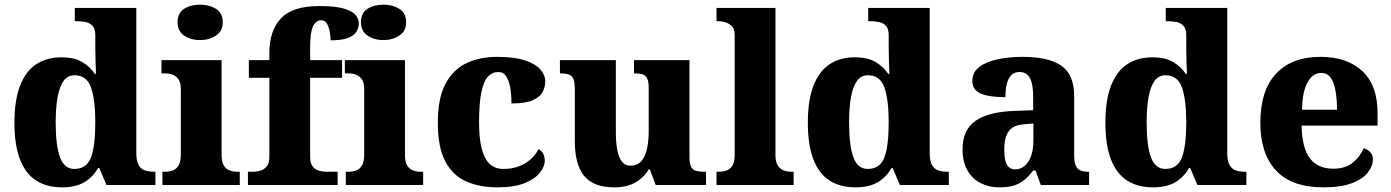

<svg xmlns="http://www.w3.org/2000/svg" viewBox="-20 -794 5971 824"><path d="M246 10Q181 10 135.5 -19Q90 -48 66 -109.5Q42 -171 42 -267Q42 -364 66 -426Q90 -488 135 -518Q180 -548 243 -548Q299 -548 332.5 -528Q366 -508 387 -477H392Q391 -501 390 -532Q389 -563 389 -591V-643Q389 -669 378 -682Q367 -695 349 -699Q331 -703 309 -703H301V-760H565V-137Q565 -106 573.5 -88.5Q582 -71 598.5 -64Q615 -57 639 -57H647V0H437L406 -73H401Q379 -34 342 -12Q305 10 246 10ZM299 -69Q352 -69 370.5 -118.5Q389 -168 389 -269Q389 -366 370.5 -418.5Q352 -471 300 -471Q271 -471 253.5 -447.5Q236 -424 227.5 -379Q219 -334 219 -268Q219 -169 237.5 -119Q256 -69 299 -69Z M677 0V-57H689Q709 -57 724 -63.5Q739 -70 747.5 -86Q756 -102 756 -130V-412Q756 -438 747 -452Q738 -466 723 -472.5Q708 -479 689 -479H673V-536H931V-128Q931 -101 939.5 -85.5Q948 -70 963.5 -63.5Q979 -57 997 -57H1009V0ZM839 -622Q798 -622 770 -641.5Q742 -661 742 -698Q742 -738 770 -756Q798 -774 839 -774Q878 -774 907 -756Q936 -738 936 -698Q936 -661 907 -641.5Q878 -622 839 -622Z M1044 0V-57H1070Q1081 -57 1097 -61.5Q1113 -66 1124.5 -79.5Q1136 -93 1136 -120V-460H1048V-536H1136V-567Q1136 -662 1185.5 -715Q1235 -768 1350 -768Q1420 -768 1456.5 -757Q1493 -746 1506.5 -729Q1520 -712 1520 -694Q1520 -675 1509.5 -658Q1499 -641 1473 -631Q1447 -621 1399 -621Q1399 -636 1395.5 -656Q1392 -676 1384 -691.5Q1376 -707 1359 -707Q1336 -707 1323.5 -681.5Q1311 -656 1311 -589V-536H1448V-460H1311V-120Q1311 -93 1322 -79.5Q1333 -66 1349 -61.5Q1365 -57 1378 -57H1429V0Z M1464 0V-57H1476Q1496 -57 1511 -63.5Q1526 -70 1534.5 -86Q1543 -102 1543 -130V-412Q1543 -438 1534 -452Q1525 -466 1510 -472.5Q1495 -479 1476 -479H1460V-536H1718V-128Q1718 -101 1726.5 -85.5Q1735 -70 1750.5 -63.5Q1766 -57 1784 -57H1796V0ZM1626 -622Q1585 -622 1557 -641.5Q1529 -661 1529 -698Q1529 -738 1557 -756Q1585 -774 1626 -774Q1665 -774 1694 -756Q1723 -738 1723 -698Q1723 -661 1694 -641.5Q1665 -622 1626 -622Z M2115 10Q2038 10 1980.5 -15.5Q1923 -41 1891 -101.5Q1859 -162 1859 -267Q1859 -375 1893 -436.5Q1927 -498 1984 -524Q2041 -550 2112 -550Q2187 -550 2232.5 -535Q2278 -520 2299 -496Q2320 -472 2320 -444Q2320 -423 2309.5 -401Q2299 -379 2267.5 -364.5Q2236 -350 2175 -350Q2175 -386 2170 -416.5Q2165 -447 2152.5 -466Q2140 -485 2118 -485Q2093 -485 2074.5 -465.5Q2056 -446 2046 -399Q2036 -352 2036 -268Q2036 -201 2047 -157Q2058 -113 2081 -91Q2104 -69 2141 -69Q2178 -69 2207.5 -80.5Q2237 -92 2258.5 -111.5Q2280 -131 2291 -154Q2306 -147 2312 -133Q2318 -119 2318 -105Q2318 -80 2297 -53Q2276 -26 2231.5 -8Q2187 10 2115 10Z M2616 10Q2527 10 2487 -39Q2447 -88 2447 -188V-407Q2447 -436 2442.5 -451Q2438 -466 2425 -472.5Q2412 -479 2387 -479H2383V-536H2623V-226Q2623 -184 2629 -151.5Q2635 -119 2648.5 -101Q2662 -83 2686 -83Q2714 -83 2731 -101Q2748 -119 2756 -152.5Q2764 -186 2764 -231V-418Q2764 -446 2756.5 -459Q2749 -472 2736 -475.5Q2723 -479 2705 -479H2701V-536H2939V-119Q2939 -91 2946.5 -77.5Q2954 -64 2968 -60.5Q2982 -57 3000 -57H3010V0H2794L2769 -67H2764Q2741 -29 2704.5 -9.5Q2668 10 2616 10Z M3055 0V-57H3066Q3086 -57 3101 -63.5Q3116 -70 3124.5 -85.5Q3133 -101 3133 -128V-644Q3133 -670 3120.5 -682Q3108 -694 3092.5 -698.5Q3077 -703 3066 -703H3055V-760H3308V-128Q3308 -101 3317 -85.5Q3326 -70 3341 -63.5Q3356 -57 3375 -57H3386V0Z M3651 10Q3586 10 3540.5 -19Q3495 -48 3471 -109.5Q3447 -171 3447 -267Q3447 -364 3471 -426Q3495 -488 3540 -518Q3585 -548 3648 -548Q3704 -548 3737.5 -528Q3771 -508 3792 -477H3797Q3796 -501 3795 -532Q3794 -563 3794 -591V-643Q3794 -669 3783 -682Q3772 -695 3754 -699Q3736 -703 3714 -703H3706V-760H3970V-137Q3970 -106 3978.5 -88.5Q3987 -71 4003.5 -64Q4020 -57 4044 -57H4052V0H3842L3811 -73H3806Q3784 -34 3747 -12Q3710 10 3651 10ZM3704 -69Q3757 -69 3775.5 -118.5Q3794 -168 3794 -269Q3794 -366 3775.5 -418.5Q3757 -471 3705 -471Q3676 -471 3658.5 -447.5Q3641 -424 3632.5 -379Q3624 -334 3624 -268Q3624 -169 3642.5 -119Q3661 -69 3704 -69Z M4268 10Q4225 10 4189 -8Q4153 -26 4132 -62.5Q4111 -99 4111 -154Q4111 -236 4166 -275Q4221 -314 4333 -318L4414 -321V-375Q4414 -411 4408.5 -435.5Q4403 -460 4390 -472.5Q4377 -485 4355 -485Q4334 -485 4321 -472.5Q4308 -460 4301.5 -436.5Q4295 -413 4295 -377Q4223 -377 4188 -393Q4153 -409 4153 -446Q4153 -484 4182.5 -506.5Q4212 -529 4261 -539.5Q4310 -550 4369 -550Q4480 -550 4535 -512Q4590 -474 4590 -381V-128Q4590 -100 4596 -85Q4602 -70 4615 -63.5Q4628 -57 4650 -57H4654V0H4447L4424 -62H4414Q4393 -35 4373 -19.5Q4353 -4 4329 3Q4305 10 4268 10ZM4336 -67Q4360 -67 4378 -82.5Q4396 -98 4405.5 -126Q4415 -154 4415 -191V-264L4378 -261Q4344 -259 4325 -246Q4306 -233 4298 -209.5Q4290 -186 4290 -151Q4290 -124 4294.5 -105Q4299 -86 4310 -76.5Q4321 -67 4336 -67Z M4928 10Q4863 10 4817.5 -19Q4772 -48 4748 -109.5Q4724 -171 4724 -267Q4724 -364 4748 -426Q4772 -488 4817 -518Q4862 -548 4925 -548Q4981 -548 5014.5 -528Q5048 -508 5069 -477H5074Q5073 -501 5072 -532Q5071 -563 5071 -591V-643Q5071 -669 5060 -682Q5049 -695 5031 -699Q5013 -703 4991 -703H4983V-760H5247V-137Q5247 -106 5255.5 -88.5Q5264 -71 5280.5 -64Q5297 -57 5321 -57H5329V0H5119L5088 -73H5083Q5061 -34 5024 -12Q4987 10 4928 10ZM4981 -69Q5034 -69 5052.5 -118.5Q5071 -168 5071 -269Q5071 -366 5052.5 -418.5Q5034 -471 4982 -471Q4953 -471 4935.5 -447.5Q4918 -424 4909.5 -379Q4901 -334 4901 -268Q4901 -169 4919.5 -119Q4938 -69 4981 -69Z M5659 10Q5523 10 5456 -62.5Q5389 -135 5389 -266Q5389 -406 5456.5 -478Q5524 -550 5647 -550Q5761 -550 5826.5 -489Q5892 -428 5892 -309V-255H5566Q5568 -158 5602 -114Q5636 -70 5702 -70Q5753 -70 5784.5 -95Q5816 -120 5833 -158Q5849 -153 5860.5 -141Q5872 -129 5872 -110Q5872 -82 5850.5 -54Q5829 -26 5782.5 -8Q5736 10 5659 10ZM5718 -323Q5718 -398 5702 -439.5Q5686 -481 5651 -481Q5614 -481 5591.5 -440.5Q5569 -400 5568 -323Z"/></svg>

Font: Noto Serif Ethiopic ExtraBold
Style: Regular
Weight: 800
Version: Version 2.102